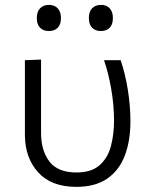

<svg xmlns="http://www.w3.org/2000/svg" viewBox="-20 -736 598 767"><path d="M285 10.5Q184.5 10.5 132 -48Q79.5 -106.5 79.5 -197.5V-495.5L144 -498V-204.5Q144 -135 177.2 -91Q210.5 -47 285.5 -47Q344.5 -47 377.2 -75.5Q410 -104 422.8 -151.2Q435.5 -198.5 435.5 -254Q435.5 -315 424.5 -379.5Q413.5 -444 395.5 -495.5H462Q480 -443 490.5 -378.2Q501 -313.5 501 -251Q501 -174 478.8 -115Q456.5 -56 408.8 -22.8Q361 10.5 285 10.5ZM382.5 -612Q361.5 -612 348.2 -625Q335 -638 335 -664Q335 -690 348.2 -703.2Q361.5 -716.5 383.5 -716.5Q405.5 -716.5 418.2 -702.8Q431 -689 431 -664Q431 -638 418 -625Q405 -612 382.5 -612ZM174.5 -612Q153.5 -612 140.2 -625Q127 -638 127 -664Q127 -690 140.5 -703.2Q154 -716.5 175.5 -716.5Q197.5 -716.5 210.5 -702.8Q223.5 -689 223.5 -664Q223.5 -638 210.5 -625Q197.5 -612 174.5 -612Z"/></svg>

Font: Heraclito Light
Style: Regular
Weight: 300
Designer: Kostas Bartsokas (font) & Cristiano Sobral (main changes)
Foundry: Kostas Bartsokas (font) & Cristiano Sobral (main changes)
Version: Version 1.00;July 8, 2020;FontCreator 13.0.0.2655 64-bit